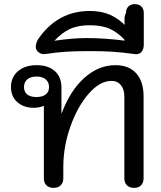

<svg xmlns="http://www.w3.org/2000/svg" viewBox="-20 -899 778 928"><path d="M192 -37V-388Q185 -384 171.5 -381Q158 -378 144 -378Q94 -378 63.5 -405.5Q33 -433 33 -478Q33 -526 67 -555Q101 -584 157 -584Q213 -584 245 -555.5Q277 -527 277 -476V-351H278Q319 -461 387.5 -522.5Q456 -584 538 -584Q603 -584 638.5 -544.5Q674 -505 674 -433V-37Q674 -16 662 -3.5Q650 9 628 9Q606 9 593.5 -3.5Q581 -16 581 -37V-433Q581 -467 564.5 -487.5Q548 -508 519 -508Q463 -508 409 -446.5Q355 -385 320.5 -288Q286 -191 286 -92V-37Q286 -16 273.5 -3.5Q261 9 239 9Q217 9 204.5 -3Q192 -15 192 -37ZM217 -478Q217 -502 201 -515.5Q185 -529 156 -529Q128 -529 112 -515.5Q96 -502 96 -478Q96 -455 111.5 -442.5Q127 -430 156 -430Q185 -430 201 -442.5Q217 -455 217 -478Z M153 -672Q153 -694 168 -715Q261 -846 414 -846Q470 -846 512 -827.5Q554 -809 589 -772V-836Q589 -856 600.5 -867.5Q612 -879 632 -879Q652 -879 663.5 -867.5Q675 -856 675 -836V-684Q675 -663 665.5 -650Q656 -637 637 -637L628 -638Q570 -646 522.5 -649Q475 -652 414 -652Q347 -652 299 -649Q251 -646 201 -638Q182 -635 167.5 -645.5Q153 -656 153 -672ZM399 -715Q486 -715 587 -702Q551 -741 512.5 -759Q474 -777 414 -777Q356 -777 317 -758.5Q278 -740 243 -702Q331 -715 399 -715Z M582 -685V-809Q582 -830 594 -842.5Q606 -855 628 -855Q650 -855 662.5 -842.5Q675 -830 675 -809V-685Q675 -664 662.5 -651.5Q650 -639 628 -639Q606 -639 594 -651.5Q582 -664 582 -685Z"/></svg>

Font: Kodchasan Medium
Style: Regular
Weight: 500
Designer: Katatrad Aksorn Co.,Ltd.
Foundry: Cadson Demak Co.,Ltd.
Version: Version 1.000; ttfautohint (v1.6)